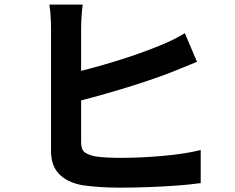

<svg xmlns="http://www.w3.org/2000/svg" viewBox="-20 -808 1040 849"><path d="M345.8 -787.7Q342.5 -765.3 340.6 -735.3Q338.7 -705.2 338.7 -683.6Q338.7 -668.7 338.7 -631.1Q338.7 -593.4 338.7 -542.8Q338.7 -492.1 338.7 -436.5Q338.7 -380.9 338.7 -329.5Q338.7 -278 338.7 -238Q338.7 -198 338.7 -179.2Q338.7 -146.9 354.4 -134.7Q370 -122.5 403.6 -116.1Q426.2 -112.8 456.1 -111.4Q486 -110 519 -110Q558.2 -110 605.7 -112.2Q653.1 -114.5 701.8 -118.8Q750.4 -123.1 793.4 -129.9Q836.5 -136.6 867.5 -144.6V1.6Q820.7 8.3 758.3 12.8Q695.9 17.3 631.3 19.6Q566.8 21.8 511.2 21.8Q462.6 21.8 418.9 18.7Q375.2 15.7 342.8 10.7Q278 -1.5 241.9 -38Q205.7 -74.5 205.7 -139.3Q205.7 -167.9 205.7 -214.4Q205.7 -260.8 205.7 -317.2Q205.7 -373.6 205.7 -431.4Q205.7 -489.2 205.7 -540.6Q205.7 -592.1 205.7 -630Q205.7 -668 205.7 -683.6Q205.7 -698.8 204.8 -718.1Q204 -737.5 202.2 -756.6Q200.4 -775.8 198.4 -787.7ZM280 -480.8Q328.3 -491.4 382.9 -506.1Q437.6 -520.8 493.1 -537.9Q548.5 -554.9 598.8 -572.9Q649 -590.9 688.2 -607.2Q715 -617.8 741.5 -630.8Q768 -643.8 797.4 -661.4L851 -534.6Q822.2 -523.1 790.6 -509.9Q759 -496.7 734.3 -487.2Q690 -470.1 633.2 -450.9Q576.4 -431.8 514.6 -413.2Q452.8 -394.7 392.5 -378.2Q332.2 -361.7 280.8 -349.9Z"/></svg>

Font: Shanggu Sans SC VF
Style: Regular
Weight: 250
Designer: GuiWonder
Version: Version 1.021